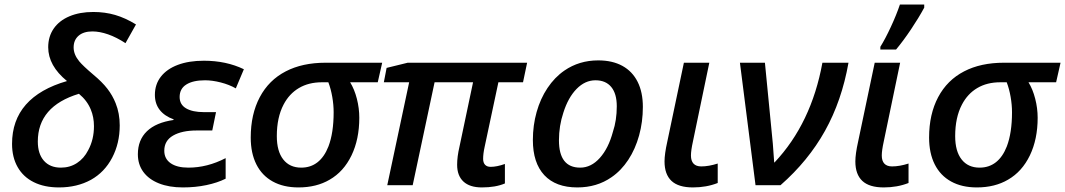

<svg xmlns="http://www.w3.org/2000/svg" viewBox="-20 -818 4704 848"><path d="M33.2 -182.6Q33.2 -286.1 94.2 -355.7Q155.3 -425.3 275.9 -460Q192.9 -527.8 192.9 -609.4Q192.9 -656.7 217.3 -691.9Q241.7 -727.1 286.9 -746.1Q332 -765.1 392.1 -765.1Q443.4 -765.1 488.5 -752Q533.7 -738.8 580.6 -710L534.2 -627.4Q494.6 -653.3 457.3 -666.3Q419.9 -679.2 388.2 -679.2Q349.1 -679.2 327.1 -660.2Q305.2 -641.1 305.2 -608.4Q305.2 -577.1 330.1 -546.9Q346.7 -526.9 391.6 -488.8Q431.6 -455.6 454.3 -426Q477.1 -396.5 490.7 -362.3Q508.8 -317.4 508.8 -264.2Q508.8 -185.1 475.3 -121.3Q441.9 -57.6 381.8 -23.9Q320.3 9.8 240.7 9.8Q175.8 9.8 129.2 -13.4Q82.5 -36.6 57.9 -80.1Q33.2 -123.5 33.2 -182.6ZM369.6 -154.8Q395 -201.7 395 -260.7Q395 -300.8 380.9 -334.5Q364.7 -374 328.6 -403.8Q147 -348.6 147 -192.9Q147 -138.7 173.8 -108.2Q200.7 -77.6 249 -77.6Q288.6 -77.6 319.8 -97.9Q351.1 -118.2 369.6 -154.8Z M588.9 -136.7Q588.9 -199.7 628.9 -238.3Q668.9 -276.9 746.6 -288.1V-291Q707 -305.2 685.5 -332.5Q664.1 -359.9 664.1 -398.9Q664.1 -445.3 690.4 -479.2Q716.8 -513.2 765.4 -531.5Q814 -549.8 880.4 -549.8Q979 -549.8 1057.1 -512.2L1021.5 -427.7Q992.2 -444.3 954.8 -453.9Q917.5 -463.4 885.7 -463.4Q832.5 -463.4 803 -444.8Q773.4 -426.3 773.4 -389.6Q773.4 -356 802 -339.4Q830.6 -322.8 879.4 -322.8H934.1L917.5 -241.7H849.1Q783.2 -241.7 744.4 -219.2Q705.6 -196.8 705.6 -152.3Q705.6 -116.7 733.6 -97.2Q761.7 -77.6 812 -77.6Q895.5 -77.6 976.6 -119.6V-28.8Q940.4 -10.7 891.8 -0.5Q843.3 9.8 787.6 9.8Q726.6 9.8 681.9 -8.1Q637.2 -25.9 613 -58.8Q588.9 -91.8 588.9 -136.7Z M1087.4 -210.4Q1087.4 -313.5 1127.4 -388.9Q1167.5 -464.4 1242.2 -502.9Q1315.4 -541 1418 -541H1668L1648.4 -454.6H1526.4Q1545.4 -423.8 1556.2 -381.8Q1566.9 -339.8 1566.9 -297.9Q1566.9 -203.1 1532.5 -131.6Q1498 -60.1 1436 -24.4Q1377.9 9.8 1298.3 9.8Q1231.9 9.8 1184.6 -16.4Q1137.2 -42.5 1112.3 -92Q1087.4 -141.6 1087.4 -210.4ZM1430.7 -171.4Q1453.6 -231.4 1453.6 -322.3Q1453.6 -355 1447.5 -390.1Q1441.4 -425.3 1430.2 -454.6H1401.9Q1343.3 -454.6 1300.3 -429.2Q1257.3 -403.8 1232.4 -356Q1202.6 -299.3 1202.6 -216.8Q1202.6 -149.9 1231 -113.8Q1259.3 -77.6 1310.5 -77.6Q1352.1 -77.6 1382.3 -101.3Q1412.6 -125 1430.7 -171.4Z M1999 -90.3Q1999 -126 2009.3 -169.9L2069.3 -454.6H1899.4L1802.7 0H1690.4L1787.1 -454.6H1675.3L1687.5 -518.1L1780.8 -541H2308.1L2290 -454.6H2181.2L2120.6 -169.9Q2113.8 -139.2 2113.8 -116.2Q2113.8 -99.6 2122.3 -90.3Q2130.9 -81.1 2147 -81.1Q2174.3 -81.1 2210 -93.8V-7.8Q2168.9 9.8 2108.4 9.8Q2054.7 9.8 2026.9 -16.1Q1999 -42 1999 -90.3Z M2333.5 -199.7Q2333.5 -264.2 2350.1 -323.2Q2366.7 -382.3 2398.2 -429.4Q2429.7 -476.6 2472.7 -506.3Q2538.1 -551.3 2622.1 -551.3Q2684.6 -551.3 2728.8 -527.1Q2772.9 -502.9 2796.1 -456.8Q2819.3 -410.6 2819.3 -345.7Q2819.3 -279.8 2802.7 -219.7Q2786.1 -159.7 2754.9 -112.1Q2723.6 -64.5 2680.7 -35.2Q2616.2 9.8 2529.8 9.8Q2434.6 9.8 2384 -44.4Q2333.5 -98.6 2333.5 -199.7ZM2687 -235.8Q2704.1 -286.6 2704.1 -348.6Q2704.1 -404.3 2679.7 -433.8Q2655.3 -463.4 2609.9 -463.4Q2564 -463.4 2526.6 -425.3Q2489.3 -387.2 2468.3 -320.8Q2448.7 -262.2 2448.7 -198.2Q2448.7 -77.6 2542.5 -77.6Q2590.8 -77.6 2629.2 -120.4Q2667.5 -163.1 2687 -235.8Z M2915 -105Q2915 -137.7 2927.2 -192.4L3000.5 -541H3112.8L3040.5 -193.4Q3031.7 -153.3 3031.7 -131.3Q3031.7 -107.4 3043.2 -95.2Q3054.7 -83 3077.1 -83Q3110.4 -83 3149.9 -95.7V-9.8Q3100.1 9.8 3040.5 9.8Q2976.6 9.8 2945.8 -19Q2915 -47.9 2915 -105Z M3248 -541H3358.4L3386.7 -251.5Q3393.6 -191.4 3399.4 -100.1L3401.4 -101.1Q3563.5 -273.4 3612.3 -541H3727.5Q3697.8 -373 3623.8 -240.2Q3549.8 -107.4 3427.2 0H3316.9Z M3757.8 -105Q3757.8 -137.7 3770 -192.4L3843.3 -541H3955.6L3883.3 -193.4Q3874.5 -153.3 3874.5 -131.3Q3874.5 -107.4 3886 -95.2Q3897.5 -83 3919.9 -83Q3953.1 -83 3992.7 -95.7V-9.8Q3942.9 9.8 3883.3 9.8Q3819.3 9.8 3788.6 -19Q3757.8 -47.9 3757.8 -105ZM3954.6 -797.9H4062V-784.2Q4037.1 -738.3 4003.4 -688Q3969.7 -637.7 3937.5 -599.1H3868.2V-611.3Q3889.6 -645.5 3914.6 -699.2Q3939.5 -752.9 3954.6 -797.9Z M4083.5 -210.4Q4083.5 -313.5 4123.5 -388.9Q4163.6 -464.4 4238.3 -502.9Q4311.5 -541 4414.1 -541H4664.1L4644.5 -454.6H4522.5Q4541.5 -423.8 4552.2 -381.8Q4563 -339.8 4563 -297.9Q4563 -203.1 4528.6 -131.6Q4494.1 -60.1 4432.1 -24.4Q4374 9.8 4294.4 9.8Q4228 9.8 4180.7 -16.4Q4133.3 -42.5 4108.4 -92Q4083.5 -141.6 4083.5 -210.4ZM4426.8 -171.4Q4449.7 -231.4 4449.7 -322.3Q4449.7 -355 4443.6 -390.1Q4437.5 -425.3 4426.3 -454.6H4397.9Q4339.4 -454.6 4296.4 -429.2Q4253.4 -403.8 4228.5 -356Q4198.7 -299.3 4198.7 -216.8Q4198.7 -149.9 4227.1 -113.8Q4255.4 -77.6 4306.6 -77.6Q4348.1 -77.6 4378.4 -101.3Q4408.7 -125 4426.8 -171.4Z"/></svg>

Font: Viking Open Sans Light
Style: Bold Italic
Weight: 600
Italic angle: -12°
Foundry: Ascender Corporation
Version: Version 2.000